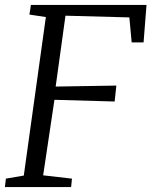

<svg xmlns="http://www.w3.org/2000/svg" viewBox="-21 -763 618 783"><path d="M-1 0 3 -34.5 76 -47 166 -693.5 99 -703.5 105 -743H576.5L564.5 -590H516L506.5 -692L246 -699L206 -410L453.5 -414L446.5 -349L201 -356L155 -48L272.5 -34.5L269 0Z"/></svg>

Font: Merriweather 20pt Light
Style: Italic
Weight: 300
Italic angle: -7.8°
Version: Version 2.101